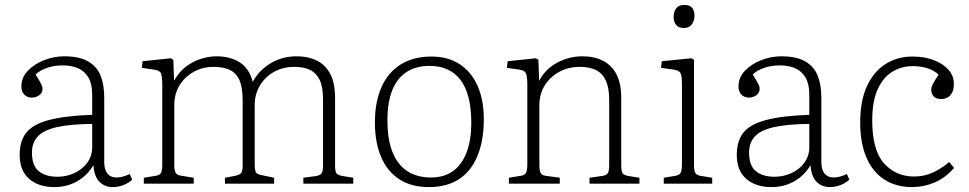

<svg xmlns="http://www.w3.org/2000/svg" viewBox="-20 -747 3943 781"><path d="M201 14Q137 14 98.5 -19.5Q60 -53 60 -117Q60 -173 86.5 -207Q113 -241 178 -258.5Q243 -276 355 -280V-362Q355 -405 340 -431Q325 -457 298.5 -469Q272 -481 235 -481Q201 -481 171.5 -471Q142 -461 125 -444Q136 -426 142 -415.5Q148 -405 150.5 -398.5Q153 -392 153 -386Q153 -370 140 -360Q127 -350 109 -350Q91 -350 79 -362Q67 -374 67 -395Q67 -432 93.5 -459.5Q120 -487 160 -502.5Q200 -518 241 -518Q302 -518 338 -497.5Q374 -477 389 -439.5Q404 -402 404 -350V-88Q404 -57 417 -41Q430 -25 454 -25Q467 -25 481 -29Q495 -33 508 -39L518 -16Q502 -2 481.5 6Q461 14 438 14Q406 14 384.5 -7.5Q363 -29 360 -75Q342 -45 317.5 -25.5Q293 -6 264 4Q235 14 201 14ZM214 -28Q249 -28 281.5 -42.5Q314 -57 334.5 -84.5Q355 -112 355 -149V-243Q266 -242 212 -230Q158 -218 134 -192.5Q110 -167 110 -126Q110 -73 138 -50.5Q166 -28 214 -28Z M565 0V-24L614 -32Q627 -34 633.5 -41.5Q640 -49 640 -79V-402Q640 -432 635.5 -446.5Q631 -461 606 -464L557 -471L560 -498L675 -510L685 -504L688 -420H689Q709 -456 738.5 -477.5Q768 -499 800 -508.5Q832 -518 860 -518Q916 -518 955 -493.5Q994 -469 1008 -414Q1034 -462 1081.5 -490Q1129 -518 1186 -518Q1233 -518 1268 -501Q1303 -484 1323 -447Q1343 -410 1343 -347V-73Q1343 -48 1349.5 -41Q1356 -34 1374 -31L1417 -24V0H1214V-24L1259 -30Q1278 -32 1286 -39.5Q1294 -47 1294 -72V-343Q1294 -394 1280 -422.5Q1266 -451 1240.5 -463Q1215 -475 1178 -475Q1129 -475 1092.5 -453.5Q1056 -432 1036 -397Q1016 -362 1016 -320V-78Q1016 -61 1019 -50.5Q1022 -40 1038 -36L1095 -24V0H895V-24L932 -31Q955 -35 961 -43Q967 -51 967 -75V-339Q967 -388 955.5 -417.5Q944 -447 918 -461Q892 -475 848 -475Q803 -475 766.5 -454Q730 -433 709.5 -398.5Q689 -364 689 -321V-75Q689 -54 694.5 -44.5Q700 -35 713 -33L768 -24V0Z M1724 14Q1653 14 1604 -18Q1555 -50 1530 -109Q1505 -168 1505 -249Q1505 -332 1531.5 -392Q1558 -452 1609.5 -484.5Q1661 -517 1735 -517Q1803 -517 1850.5 -485.5Q1898 -454 1923 -397Q1948 -340 1948 -262Q1948 -176 1922.5 -113.5Q1897 -51 1847.5 -18.5Q1798 14 1724 14ZM1733 -25Q1786 -25 1822 -50.5Q1858 -76 1877.5 -126Q1897 -176 1897 -249Q1897 -307 1886 -350Q1875 -393 1853.5 -421.5Q1832 -450 1800.5 -464.5Q1769 -479 1727 -479Q1673 -479 1634.5 -454.5Q1596 -430 1576 -381Q1556 -332 1556 -258Q1556 -180 1576.5 -128.5Q1597 -77 1636.5 -51Q1676 -25 1733 -25Z M2050 0V-24L2099 -32Q2113 -34 2119 -43Q2125 -52 2125 -80V-402Q2125 -438 2119 -449.5Q2113 -461 2091 -464L2042 -471L2045 -498L2160 -510L2170 -504L2173 -420H2174Q2200 -468 2248 -493Q2296 -518 2349 -518Q2399 -518 2434.5 -499Q2470 -480 2488.5 -443Q2507 -406 2507 -350V-73Q2507 -51 2512.5 -42.5Q2518 -34 2537 -31L2581 -24V0H2378V-24L2427 -31Q2445 -33 2451.5 -41.5Q2458 -50 2458 -74V-341Q2458 -387 2445.5 -416.5Q2433 -446 2407 -460.5Q2381 -475 2338 -475Q2292 -475 2254.5 -454.5Q2217 -434 2195.5 -399Q2174 -364 2174 -318V-76Q2174 -54 2179 -44Q2184 -34 2199 -32L2257 -24V0Z M2680 0V-24L2728 -32Q2742 -34 2748 -43Q2754 -52 2754 -80V-402Q2754 -438 2748 -449.5Q2742 -461 2720 -464L2669 -471L2672 -498L2792 -510L2803 -504V-76Q2803 -53 2808 -44Q2813 -35 2828 -32L2877 -24V0ZM2762 -633Q2740 -633 2730 -646Q2720 -659 2720 -678Q2720 -699 2730.5 -713Q2741 -727 2763 -727Q2785 -727 2795 -715.5Q2805 -704 2805 -683Q2805 -664 2794.5 -648.5Q2784 -633 2762 -633Z M3118 14Q3054 14 3015.5 -19.5Q2977 -53 2977 -117Q2977 -173 3003.5 -207Q3030 -241 3095 -258.5Q3160 -276 3272 -280V-362Q3272 -405 3257 -431Q3242 -457 3215.5 -469Q3189 -481 3152 -481Q3118 -481 3088.5 -471Q3059 -461 3042 -444Q3053 -426 3059 -415.5Q3065 -405 3067.5 -398.5Q3070 -392 3070 -386Q3070 -370 3057 -360Q3044 -350 3026 -350Q3008 -350 2996 -362Q2984 -374 2984 -395Q2984 -432 3010.5 -459.5Q3037 -487 3077 -502.5Q3117 -518 3158 -518Q3219 -518 3255 -497.5Q3291 -477 3306 -439.5Q3321 -402 3321 -350V-88Q3321 -57 3334 -41Q3347 -25 3371 -25Q3384 -25 3398 -29Q3412 -33 3425 -39L3435 -16Q3419 -2 3398.5 6Q3378 14 3355 14Q3323 14 3301.5 -7.5Q3280 -29 3277 -75Q3259 -45 3234.5 -25.5Q3210 -6 3181 4Q3152 14 3118 14ZM3131 -28Q3166 -28 3198.5 -42.5Q3231 -57 3251.5 -84.5Q3272 -112 3272 -149V-243Q3183 -242 3129 -230Q3075 -218 3051 -192.5Q3027 -167 3027 -126Q3027 -73 3055 -50.5Q3083 -28 3131 -28Z M3690 14Q3625 14 3577.5 -16.5Q3530 -47 3504.5 -106Q3479 -165 3479 -249Q3479 -337 3506.5 -396.5Q3534 -456 3582 -486.5Q3630 -517 3692 -517Q3741 -517 3778.5 -502.5Q3816 -488 3838 -463.5Q3860 -439 3860 -405Q3860 -383 3852.5 -369.5Q3845 -356 3833.5 -350Q3822 -344 3809 -344Q3787 -344 3777.5 -355.5Q3768 -367 3768 -381Q3768 -393 3775.5 -407Q3783 -421 3798 -443Q3781 -460 3753.5 -469Q3726 -478 3693 -478Q3647 -478 3609.5 -455Q3572 -432 3550 -383.5Q3528 -335 3528 -257Q3528 -136 3576 -82.5Q3624 -29 3698 -29Q3740 -29 3775.5 -45.5Q3811 -62 3841 -88L3861 -64Q3824 -22 3780 -4Q3736 14 3690 14Z"/></svg>

Font: Literata 18pt ExtraLight
Style: Regular
Weight: 250
Designer: Latin by Veronika Burian and Jose Scaglione. Greek by Irene Vlachou. Cyrillic by Vera Evstafieva.
Foundry: TypeTogether
Version: Version 3.103;gftools[0.9.29]